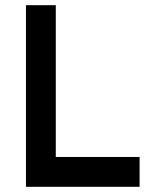

<svg xmlns="http://www.w3.org/2000/svg" viewBox="-20 -720 573 740"><path d="M80 0H518V-115H195V-700H80Z"/></svg>

Font: Unageo
Style: SemiBold
Weight: 600
Designer: Richard Sepsi
Foundry: Richard Sepsi
Version: Version 2.000